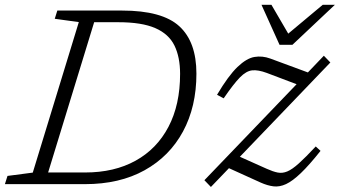

<svg xmlns="http://www.w3.org/2000/svg" viewBox="-45 -750 1384 782"><path d="M276 -660 178 -673.5 188.5 -707H452Q615.5 -707 685.2 -643.2Q755 -579.5 755 -450Q755 -315.5 700.2 -214.2Q645.5 -113 543.8 -56.5Q442 0 301 0H-25L-14.5 -33.5L88.5 -47ZM302 -47.5Q420.5 -47.5 507.2 -95.5Q594 -143.5 641.2 -233.5Q688.5 -323.5 688.5 -449Q688.5 -517.5 665.5 -564.5Q642.5 -611.5 587.5 -635.5Q532.5 -659.5 437 -659.5H338.5L151 -47.5ZM787.5 -16 1163 -407 1041.5 -453Q1006.5 -466 982.2 -463.5Q958 -461 932.2 -434.8Q906.5 -408.5 866 -349.5L839 -364Q885 -441.5 922 -477Q959 -512.5 991.2 -518Q1023.5 -523.5 1056 -511.5L1209 -455L1274 -523L1300.5 -495.5L932 -111.5L1041.5 -62.5Q1067 -51 1086.2 -47.2Q1105.5 -43.5 1125.2 -51.8Q1145 -60 1172.2 -84.5Q1199.5 -109 1241 -153.5L1260.5 -135.5Q1214 -77 1180.2 -44.8Q1146.5 -12.5 1120 -0.2Q1093.5 12 1069 9Q1044.5 6 1016.5 -6.5L887.5 -65L814 11.5ZM1319 -730.5 1146 -567.5H1093.5L1020 -730.5H1060.5L1129 -613L1269.5 -730.5Z"/></svg>

Font: Newsreader Caption Light
Style: Italic
Weight: 300
Italic angle: -17°
Designer: Hugues Gentile
Foundry: Production Type
Version: Version 1.001